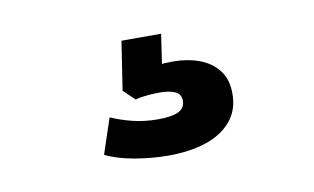

<svg xmlns="http://www.w3.org/2000/svg" viewBox="-39 -85 577 353"><g transform="rotate(-10 250.0 91.5)"><path d="M252 203Q221 203 189 197.5Q157 192 135 181L157 115Q175 123 197 128.5Q219 134 244 134Q270 134 282.5 128Q295 122 295 108Q295 96 284.5 91Q274 86 255 86Q246 86 233.5 87Q221 88 210 91L189 71L203 -20H277L265 61L230 43Q242 38 258 36Q274 34 289 34Q316 34 338 42Q360 50 373.5 67Q387 84 387 111Q387 142 369.5 162.5Q352 183 322 193Q292 203 252 203Z"/></g></svg>

Font: Nunito Sans 9pt ExtraBold
Style: Regular
Weight: 800
Version: Version 3.101;gftools[0.9.27]